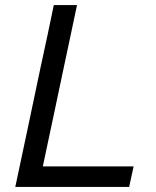

<svg xmlns="http://www.w3.org/2000/svg" viewBox="-20 -733 612 753"><path d="M40 0Q52.5 -59 64.2 -114Q76 -169 90 -235.5L140 -473Q155 -541 166.8 -597.2Q178.5 -653.5 191 -713H282Q269.5 -653 257.5 -597Q245.5 -541 231 -472.5L184 -250Q174 -202.5 165.2 -161.8Q156.5 -121 148 -80.5H504L486.5 0Z"/></svg>

Font: Commissioner
Style: Italic
Weight: 400
Italic angle: -12°
Designer: Kostas Bartsokas
Foundry: Kostas Bartsokas
Version: Version 1.000; ttfautohint (v1.8.3)